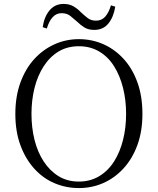

<svg xmlns="http://www.w3.org/2000/svg" viewBox="-20 -941 802 976"><path d="M197 -803Q205 -857 232.5 -889Q260 -921 303 -921Q333 -921 354 -908.5Q375 -896 391 -879Q409 -862 426 -849Q443 -836 468 -836Q497 -836 515 -856.5Q533 -877 544 -914L566 -907Q557 -853 530.5 -821Q504 -789 459 -789Q429 -789 409 -801.5Q389 -814 373 -830Q355 -846 337.5 -860Q320 -874 293 -874Q266 -874 247.5 -853.5Q229 -833 218 -796ZM381 15Q315 15 256.5 -10Q198 -35 153.5 -84.5Q109 -134 83.5 -203.5Q58 -273 58 -362Q58 -450 83.5 -520.5Q109 -591 153.5 -640Q198 -689 256.5 -715.5Q315 -742 381 -742Q447 -742 505 -716.5Q563 -691 608 -642Q653 -593 678.5 -522.5Q704 -452 704 -362Q704 -274 678.5 -204Q653 -134 608 -85Q563 -36 505 -10.5Q447 15 381 15ZM381 -18Q439 -18 484.5 -45.5Q530 -73 560 -120.5Q590 -168 605.5 -230Q621 -292 621 -362Q621 -432 605.5 -494Q590 -556 560 -604Q530 -652 484.5 -679Q439 -706 381 -706Q322 -706 277.5 -679Q233 -652 202 -604Q171 -556 155.5 -494Q140 -432 140 -362Q140 -292 155.5 -230Q171 -168 202 -120.5Q233 -73 277.5 -45.5Q322 -18 381 -18Z"/></svg>

Font: Noto Serif KR ExtraLight Light
Style: Regular
Weight: 300
Version: Version 2.003-H1;hotconv 1.1.1;makeotfexe 2.6.0